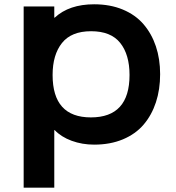

<svg xmlns="http://www.w3.org/2000/svg" viewBox="-20 -660 818 891"><path d="M581.1 -312Q581.1 -406.7 537.8 -460.9Q494.6 -515.1 402.8 -515.1Q311 -515.1 267.6 -460.4Q224.1 -405.8 224.1 -312Q224.1 -115.2 401.9 -115.2Q581.1 -115.2 581.1 -312ZM723.1 -315.9Q723.1 -244.6 703.6 -185.3Q684.1 -126 646.7 -82Q609.4 -38.1 550.5 -13.4Q491.7 11.2 417 11.2Q361.3 11.2 312.7 -6.6Q264.2 -24.4 233.9 -56.2H231.9V210.9H89.8V-629.9H231.9V-578.1H233.9Q300.8 -640.1 417 -640.1Q491.2 -640.1 549.8 -615.7Q608.4 -591.3 646 -547.6Q683.6 -503.9 703.4 -445.1Q723.1 -386.2 723.1 -315.9Z"/></svg>

Font: Sinkin Sans 600 SemiBold
Style: Regular
Weight: 600
Designer: Keith Bates
Foundry: K-Type
Version: Sinkin Sans (version 1.0)  by Keith Bates   •   © 2014   www